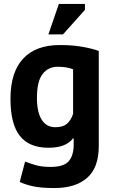

<svg xmlns="http://www.w3.org/2000/svg" viewBox="-20 -740 576 972"><path d="M33 0ZM480 0Q480 109 421 160.5Q362 212 256 212Q184 212 142.5 202Q101 192 80 181L107 78Q130 87 160.5 96Q191 105 236 105Q304 105 328.5 75.5Q353 46 353 -7V-39H349Q314 8 225 8Q128 8 80.5 -52Q33 -112 33 -240Q33 -374 97 -443Q161 -512 283 -512Q347 -512 397.5 -503Q448 -494 480 -482ZM260 -96Q298 -96 318.5 -113Q339 -130 350 -164V-389Q319 -402 273 -402Q223 -402 195 -364.5Q167 -327 167 -245Q167 -172 191 -134Q215 -96 260 -96ZM278 -720H410V-690L299 -566H225Z"/></svg>

Font: PT Sans
Style: Bold
Weight: 700
Version: Version 2.003W OFL; ttfautohint (v1.6)